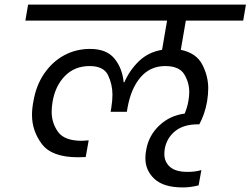

<svg xmlns="http://www.w3.org/2000/svg" viewBox="-20 -760 1096 840"><path d="M793 -670 771 -542Q839 -528 865 -477.5Q891 -427 891 -374Q891 -347 886 -316Q876 -260 852 -216H845Q783 -216 746.5 -186.5Q710 -157 701 -110Q699 -97 699 -86Q699 -52 723.5 -30Q748 -8 801 -8Q835 -8 861 -16L849 51Q813 60 780 60Q696 60 656 23Q616 -14 616 -68Q616 -86 620 -106Q631 -168 677.5 -211.5Q724 -255 788 -263Q799 -289 804 -317Q808 -338 808 -357Q808 -399 786 -435Q764 -471 703 -471Q637 -471 595 -422Q553 -373 538 -289L535 -271H464L467 -289Q472 -320 472 -346Q472 -390 453 -430.5Q434 -471 372 -471Q307 -471 264.5 -428Q222 -385 210 -315Q206 -291 206 -271Q206 -222 234 -183Q262 -144 338 -144Q347 -144 368 -146L355 -73Q342 -72 321 -72Q207 -72 163.5 -129.5Q120 -187 120 -257Q120 -285 126 -316Q138 -387 174 -439Q210 -491 261.5 -518.5Q313 -546 374 -546Q446 -546 480.5 -504Q515 -462 521 -400H524Q547 -453 588 -492.5Q629 -532 689 -542L711 -670H91L103 -740H1056L1044 -670Z"/></svg>

Font: Fz Poppins
Style: Italic
Weight: 400
Italic angle: -10°
Designer: Ninad Kale (Devanagari), Jonny Pinhorn (Latin)
Foundry: Indian Type Foundry
Version: Vit hóa bi Vntype.Com & FontZin.Com